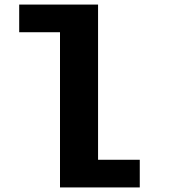

<svg xmlns="http://www.w3.org/2000/svg" viewBox="-20 -820 750 840"><path d="M409 -121H591.5V0H242.5V-679H64V-800H409Z"/></svg>

Font: League Mono
Style: Bold
Weight: 700
Width: 6
Designer: Tyler Finck
Foundry: The League of Moveable Type / Tyler Finck
Version: Version 2.300;RELEASE